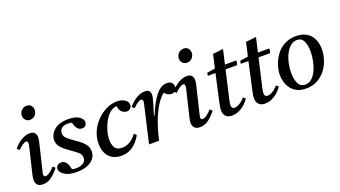

<svg xmlns="http://www.w3.org/2000/svg" viewBox="-61 -1252 3164 1789"><g transform="rotate(-20 1521.0 -358.0)"><path d="M269 -113Q282 -104 292 -93Q258 -48 218.5 -18Q179 12 131 12Q94 12 77 -6.5Q60 -25 60 -56Q60 -67 62 -79.5Q64 -92 67 -105L127 -355Q134 -384 134 -393Q134 -417 116 -417Q102 -417 79.5 -401.5Q57 -386 35 -363Q28 -368 22.5 -373Q17 -378 12 -384Q52 -431 94.5 -454.5Q137 -478 174 -478Q208 -478 222.5 -460.5Q237 -443 237 -417Q237 -408 235.5 -397.5Q234 -387 232 -376L168 -110Q167 -103 164 -92.5Q161 -82 161 -72Q161 -63 165 -57Q169 -51 179 -51Q196 -51 222 -69Q248 -87 269 -113ZM223 -594Q196 -594 179 -612Q162 -630 162 -656Q162 -686 183.5 -707.5Q205 -729 235 -729Q262 -729 278 -711.5Q294 -694 294 -668Q294 -638 274 -616Q254 -594 223 -594Z M467 12Q388 12 346 -16Q304 -44 304 -75Q304 -92 317 -107Q330 -122 355 -122Q380 -122 395.5 -108Q411 -94 419.5 -72Q428 -50 431 -28Q442 -25 452.5 -24Q463 -23 473 -23Q514 -23 542 -40.5Q570 -58 570 -93Q570 -124 546 -145.5Q522 -167 476 -198Q449 -217 424 -237.5Q399 -258 383 -283Q367 -308 367 -339Q367 -371 386.5 -403.5Q406 -436 448 -457.5Q490 -479 555 -479Q627 -479 663 -454Q699 -429 699 -400Q699 -385 688.5 -369Q678 -353 652 -353Q619 -353 601.5 -379.5Q584 -406 580 -436Q559 -441 538 -441Q498 -441 477 -422.5Q456 -404 456 -375Q456 -344 480.5 -321.5Q505 -299 552 -267Q579 -249 604 -228.5Q629 -208 645 -182.5Q661 -157 661 -122Q661 -80 636 -50Q611 -20 567 -4Q523 12 467 12Z M909 12Q832 12 788.5 -36Q745 -84 745 -165Q745 -230 771 -287Q797 -344 840 -387Q883 -430 935 -454.5Q987 -479 1038 -479Q1085 -479 1116 -459Q1147 -439 1147 -408Q1147 -387 1133 -373Q1119 -359 1096 -359Q1074 -359 1051 -376.5Q1028 -394 1023 -438Q986 -437 954.5 -410Q923 -383 900 -341Q877 -299 864 -252Q851 -205 851 -163Q851 -120 870 -88Q889 -56 941 -56Q984 -56 1020.5 -79Q1057 -102 1084 -140Q1100 -132 1108 -121Q1089 -87 1061.5 -56.5Q1034 -26 996.5 -7Q959 12 909 12Z M1285 0H1185L1267 -355Q1274 -384 1274 -393Q1274 -417 1256 -417Q1242 -417 1219.5 -401.5Q1197 -386 1175 -363Q1168 -368 1162.5 -373Q1157 -378 1152 -384Q1192 -431 1235 -454.5Q1278 -478 1315 -478Q1348 -478 1359 -462.5Q1370 -447 1370 -426Q1370 -413 1366 -395.5Q1362 -378 1350 -337L1318 -234L1324 -233Q1376 -358 1426 -419Q1476 -480 1534 -480Q1569 -480 1583.5 -462Q1598 -444 1598 -423Q1598 -398 1582 -384Q1566 -370 1544 -370Q1528 -370 1510 -378.5Q1492 -387 1480 -406Q1449 -386 1413 -333.5Q1377 -281 1343.5 -197.5Q1310 -114 1285 0Z M1826 -113Q1839 -104 1849 -93Q1815 -48 1775.5 -18Q1736 12 1688 12Q1651 12 1634 -6.5Q1617 -25 1617 -56Q1617 -67 1619 -79.5Q1621 -92 1624 -105L1684 -355Q1691 -384 1691 -393Q1691 -417 1673 -417Q1659 -417 1636.5 -401.5Q1614 -386 1592 -363Q1585 -368 1579.5 -373Q1574 -378 1569 -384Q1609 -431 1651.5 -454.5Q1694 -478 1731 -478Q1765 -478 1779.5 -460.5Q1794 -443 1794 -417Q1794 -408 1792.5 -397.5Q1791 -387 1789 -376L1725 -110Q1724 -103 1721 -92.5Q1718 -82 1718 -72Q1718 -63 1722 -57Q1726 -51 1736 -51Q1753 -51 1779 -69Q1805 -87 1826 -113ZM1780 -594Q1753 -594 1736 -612Q1719 -630 1719 -656Q1719 -686 1740.5 -707.5Q1762 -729 1792 -729Q1819 -729 1835 -711.5Q1851 -694 1851 -668Q1851 -638 1831 -616Q1811 -594 1780 -594Z M2209 -413H2094L2031 -139Q2022 -100 2022 -83Q2022 -67 2029 -57.5Q2036 -48 2054 -48Q2075 -48 2104 -65.5Q2133 -83 2156 -112Q2169 -103 2179 -92Q2144 -43 2099 -15Q2054 13 2006 13Q1974 13 1955.5 0Q1937 -13 1930 -31.5Q1923 -50 1923 -66Q1923 -77 1925 -93Q1927 -109 1932 -132L1994 -413H1919Q1919 -421 1920 -428Q1921 -435 1924 -442L2003 -454Q2010 -483 2018.5 -519.5Q2027 -556 2034 -589Q2058 -591 2083.5 -593.5Q2109 -596 2133 -600L2136 -596Q2129 -566 2122 -535.5Q2115 -505 2104 -457H2217Q2217 -445 2215 -434.5Q2213 -424 2209 -413Z M2536 -413H2421L2358 -139Q2349 -100 2349 -83Q2349 -67 2356 -57.5Q2363 -48 2381 -48Q2402 -48 2431 -65.5Q2460 -83 2483 -112Q2496 -103 2506 -92Q2471 -43 2426 -15Q2381 13 2333 13Q2301 13 2282.5 0Q2264 -13 2257 -31.5Q2250 -50 2250 -66Q2250 -77 2252 -93Q2254 -109 2259 -132L2321 -413H2246Q2246 -421 2247 -428Q2248 -435 2251 -442L2330 -454Q2337 -483 2345.5 -519.5Q2354 -556 2361 -589Q2385 -591 2410.5 -593.5Q2436 -596 2460 -600L2463 -596Q2456 -566 2449 -535.5Q2442 -505 2431 -457H2544Q2544 -445 2542 -434.5Q2540 -424 2536 -413Z M3002 -284Q3002 -233 2985.5 -181Q2969 -129 2936 -85.5Q2903 -42 2854 -15Q2805 12 2741 12Q2687 12 2650.5 -7Q2614 -26 2592 -56Q2570 -86 2560.5 -121.5Q2551 -157 2551 -190Q2551 -233 2566.5 -283Q2582 -333 2614 -378Q2646 -423 2696 -451.5Q2746 -480 2815 -480Q2880 -480 2921.5 -453.5Q2963 -427 2982.5 -382.5Q3002 -338 3002 -284ZM2896 -300Q2896 -362 2876.5 -402.5Q2857 -443 2811 -443Q2775 -443 2746.5 -419Q2718 -395 2698 -355Q2678 -315 2667.5 -267.5Q2657 -220 2657 -172Q2657 -110 2677.5 -67.5Q2698 -25 2745 -25Q2782 -25 2810 -50Q2838 -75 2857 -116Q2876 -157 2886 -205.5Q2896 -254 2896 -300Z"/></g></svg>

Font: Tiro Bangla
Style: Italic
Weight: 400
Italic angle: -11°
Designer: Bangla: John Hudson & Fiona Ross, assisted by Neelakash Kshetrimayum. Latin: John Hudson with Paul Hanslow, assisted by 
Foundry: Tiro Typeworks Ltd.
Version: Version 1.60